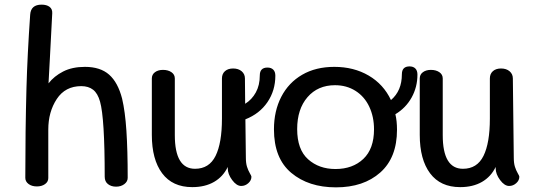

<svg xmlns="http://www.w3.org/2000/svg" viewBox="-20 -805 2320 827"><path d="M530 -39Q530 -23 515.5 -12Q501 -1 480 -1Q459 -1 445 -12Q431 -23 431 -44Q431 -296 411 -367Q401 -403 381 -418.5Q361 -434 330 -434Q261 -434 224.5 -378.5Q188 -323 188 -247V-38Q188 -22 174 -12Q160 -2 139 -2Q117 -2 103 -12.5Q89 -23 89 -39Q89 -241 94 -426Q98 -569 110 -742Q113 -785 159 -785Q181 -785 193.5 -775.5Q206 -766 205 -748L195 -556L189 -446Q213 -477 252 -497Q291 -517 346 -517Q412 -517 450 -483.5Q488 -450 506 -380Q519 -325 524.5 -241.5Q530 -158 530 -39Z M1037 -291 1039 -126Q1039 -102 1044 -86.5Q1049 -71 1056 -59Q1063 -47 1063 -44Q1063 -28 1049.5 -16Q1036 -4 1019 -4Q999 -4 980 -29.5Q961 -55 961 -80V-86Q941 -44 902 -21.5Q863 1 808 1Q723 1 678.5 -58.5Q634 -118 634 -224V-467Q634 -484 647.5 -494Q661 -504 682 -504Q704 -504 718.5 -494Q733 -484 733 -467V-223Q733 -78 820 -78Q881 -78 908.5 -133.5Q936 -189 936 -294V-467Q936 -487 949 -498.5Q962 -510 984 -510Q1007 -510 1021 -498Q1035 -486 1035 -467L1036 -358Q1065 -376 1082 -407Q1099 -438 1099 -480Q1099 -514 1132 -514Q1148 -514 1157 -505Q1166 -496 1166 -479Q1166 -415 1132 -365Q1098 -315 1037 -291Z M1683 -313Q1690 -284 1690 -246Q1690 -126 1618 -62Q1546 2 1427 2Q1309 2 1234.5 -60.5Q1160 -123 1160 -248Q1160 -327 1191.5 -388Q1223 -449 1281.5 -483Q1340 -517 1420 -517Q1504 -517 1568 -479.5Q1632 -442 1664 -374Q1711 -414 1711 -485Q1711 -519 1744 -519Q1760 -519 1769 -510Q1778 -501 1778 -484Q1778 -430 1753 -385Q1728 -340 1683 -313ZM1591 -248Q1591 -302 1570.5 -345.5Q1550 -389 1511.5 -413.5Q1473 -438 1423 -438Q1349 -438 1304.5 -386.5Q1260 -335 1260 -249Q1260 -161 1307 -119Q1354 -77 1425 -77Q1499 -77 1545 -120.5Q1591 -164 1591 -248Z M2217 -44Q2217 -28 2203.5 -16Q2190 -4 2173 -4Q2153 -4 2134 -29.5Q2115 -55 2115 -80V-86Q2095 -44 2056 -21.5Q2017 1 1962 1Q1877 1 1832.5 -58.5Q1788 -118 1788 -224V-467Q1788 -484 1801.5 -494Q1815 -504 1836 -504Q1858 -504 1872.5 -494Q1887 -484 1887 -467V-223Q1887 -78 1974 -78Q2035 -78 2062.5 -133.5Q2090 -189 2090 -294V-467Q2090 -487 2103 -498.5Q2116 -510 2138 -510Q2161 -510 2175 -498Q2189 -486 2189 -467L2193 -126Q2193 -102 2198 -86.5Q2203 -71 2210 -59Q2217 -47 2217 -44Z"/></svg>

Font: Mali Medium
Style: Regular
Weight: 500
Version: Version 1.000; ttfautohint (v1.6)